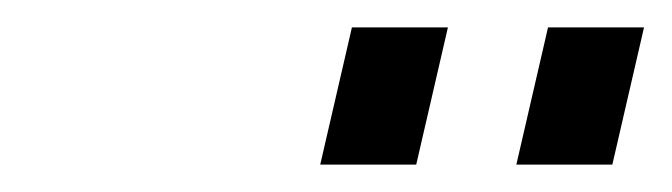

<svg xmlns="http://www.w3.org/2000/svg" viewBox="-20 -720 490 140"><path d="M356.5 -600H426.5L449.6 -700H379.6ZM213.5 -600H283.5L306.6 -700H236.6Z"/></svg>

Font: Cabin Condensed
Style: Regular
Weight: 400
Italic angle: -13°
Designer: Pablo Impallari
Foundry: Pablo Impallari. www.impallari.com Igino Marini. www.ikern.com
Version: Version 1.006